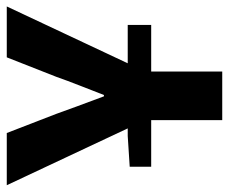

<svg xmlns="http://www.w3.org/2000/svg" viewBox="-84 -616 692 581"><g transform="rotate(-90 262.5 -326.0)"><path d="M48 -215V-280L141 -286H164L-8 -652H150L208 -502Q211 -493 230.5 -440Q250 -387 261 -358H265Q270 -371 290 -422Q310 -473 320 -502L379 -652H533L361 -286H477V-215H336V0H189V-215Z"/></g></svg>

Font: Toshiba Sans
Style: Bold
Weight: 700
Designer: Paul D. Hunt
Foundry: Toshiba Corporation
Version: Version 2.020;PS 2.0;hotconv 1.0.86;makeotf.lib2.5.63406